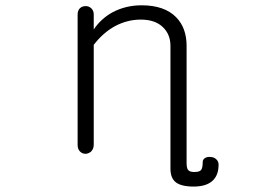

<svg xmlns="http://www.w3.org/2000/svg" viewBox="-20 -559 1040 721"><path d="M271.5 -504.9V-14.6Q271.5 1 280.3 9.8Q289.1 18.6 301.8 18.6Q313.5 17.6 322.3 9.8Q332 0 332 -15.6V-390.6Q367.2 -436.5 412.1 -460.9Q458 -485.4 508.8 -485.4Q562.5 -485.4 591.8 -457Q620.1 -429.7 620.1 -386.7V10.7V9.8V74.2Q620.1 109.4 639.6 125Q660.2 141.6 707 141.6Q752 141.6 775.4 122.1Q800.8 101.6 800.8 59.6Q800.8 45.9 791 38.1Q783.2 31.2 770.5 30.3Q758.8 29.3 750 34.2Q741.2 40 741.2 49.8Q741.2 73.2 734.4 80.1Q728.5 86.9 709 86.9Q691.4 86.9 685.5 78.1Q680.7 70.3 680.7 52.7V9.8V-257.8V-386.7Q680.7 -454.1 641.6 -494.1Q597.7 -539.1 511.7 -539.1Q452.1 -539.1 402.3 -512.7Q358.4 -488.3 332 -448.2V-504.9Q332 -519.5 322.3 -528.3Q313.5 -536.1 301.8 -536.1Q289.1 -536.1 280.3 -528.3Q271.5 -519.5 271.5 -504.9ZM680.7 9.8V-257.8Z"/></svg>

Font: GulimChe
Style: Regular
Weight: 400
Monospace: yes
Version: Version 2.21